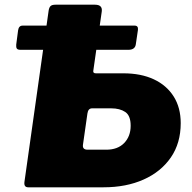

<svg xmlns="http://www.w3.org/2000/svg" viewBox="-20 -797 819 817"><path d="M100 0Q81 0 84 -23L187 -752Q189 -765 195 -771Q201 -777 216 -777H384Q417 -777 413 -748L377 -496Q375 -485 388 -485H505Q580 -485 634.5 -459.5Q689 -434 719 -386.5Q749 -339 749 -273Q749 -188 707 -127Q665 -66 591 -33Q517 0 421 0ZM353 -160H432Q481 -160 508.5 -188.5Q536 -217 536 -262Q536 -305 513 -320.5Q490 -336 453 -336H372Q355 -336 352 -314L333 -181Q330 -160 353 -160ZM567 -670 558 -609Q555 -585 526 -585H68Q55 -585 51.5 -590.5Q48 -596 49 -607L57 -668Q60 -688 76 -688H553Q569 -688 567 -670Z"/></svg>

Font: Libre Franklin Black
Style: Italic
Weight: 900
Italic angle: -8°
Designer: Pablo Impallari, Rodrigo Fuenzalida, Nhung Nguyen
Foundry: Impallari Type
Version: Version 3.000